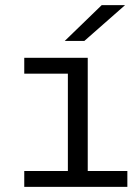

<svg xmlns="http://www.w3.org/2000/svg" viewBox="-20 -724 540 744"><path d="M74 0V-61.5H243V-438.5H74V-500H320V-61.5H473.5V0ZM307 -565.5H231L374 -704H464.5Z"/></svg>

Font: Trispace Thin Light
Style: Regular
Weight: 300
Version: Version 1.210